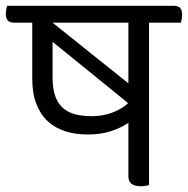

<svg xmlns="http://www.w3.org/2000/svg" viewBox="-48 -630 647 661"><path d="M465 -552V7Q459 9 451.5 10Q444 11 436 11Q394 11 394 -23V-207Q369 -190 334 -178.5Q299 -167 254 -167Q212 -167 177 -178Q142 -189 116.5 -212.5Q91 -236 77 -272.5Q63 -309 63 -360V-552H0Q-28 -552 -28 -582Q-28 -588 -27 -595Q-26 -602 -24 -610H551Q579 -610 579 -580Q579 -574 578 -567Q577 -560 575 -552ZM269 -230Q306 -230 339 -242.5Q372 -255 393 -275L133 -486V-364Q133 -325 142 -299.5Q151 -274 168.5 -258.5Q186 -243 211 -236.5Q236 -230 269 -230ZM394 -343V-552H133Z"/></svg>

Font: Baloo 2
Style: Regular
Weight: 400
Designer: Sarang Kulkarni and Ek Type
Foundry: Ek Type
Version: Version 1.640;hotconv 1.0.111;makeotfexe 2.5.65597; ttfautoh